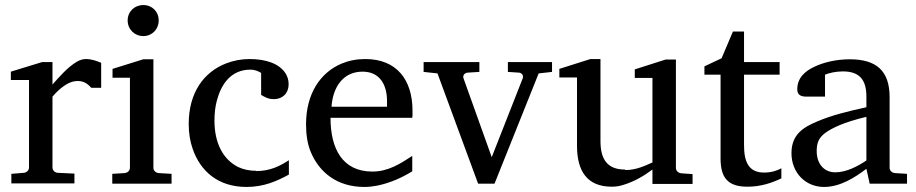

<svg xmlns="http://www.w3.org/2000/svg" viewBox="-20 -728 3632 761"><path d="M320 -494C308 -494 296 -490 284 -483C247 -461 215 -423 188 -393V-482H147L23 -444V-411H95V-64C95 -52 85 -44 74 -43L25 -39V-1H275V-40L209 -43C198 -44 188 -52 188 -64V-345C205 -365 222 -380 239 -391C256 -402 272 -407 288 -407C314 -407 329 -394 342 -380H381V-479C364 -486 344 -494 320 -494Z M425 0H660V-39L609 -42C598 -43 588 -51 588 -63V-493H548L426 -455V-420H495V-63C495 -51 485 -43 474 -42L425 -39ZM486 -647C486 -612 513 -585 548 -585C583 -585 609 -612 609 -647C609 -682 583 -708 548 -708C513 -708 486 -682 486 -647Z M996 -51C969 -51 945 -56 924 -66C864 -96 830 -161 830 -250C830 -279 833 -306 840 -331C857 -394 895 -452 973 -452C989 -452 1004 -446 1015 -439V-352C1028 -344 1043 -335 1065 -335C1100 -335 1124 -358 1124 -394C1124 -410 1120 -424 1112 -437C1087 -476 1034 -494 969 -494C937 -494 906 -488 877 -477C788 -443 728 -361 728 -237C728 -201 733 -168 744 -137C774 -51 843 13 957 13C1027 13 1079 -11 1125 -36V-93C1088 -69 1050 -50 995 -50Z M1290 -261H1614C1615 -266 1615 -271 1615 -276V-289C1615 -412 1552 -494 1428 -494C1394 -494 1363 -488 1334 -476C1249 -440 1193 -356 1193 -235C1193 -193 1199 -156 1212 -125C1245 -46 1315 13 1424 13C1441 13 1458 11 1474 8C1528 -3 1573 -24 1614 -49V-110C1565 -78 1518 -48 1456 -48C1337 -48 1290 -139 1290 -261ZM1514 -327V-305H1294C1299 -380 1338 -444 1417 -444C1484 -444 1514 -394 1514 -327Z M2115 -437 2168 -443V-482H1993V-443L2038 -440C2047 -439 2056 -430 2052 -418L1929 -105L1817 -418C1813 -430 1823 -439 1832 -440L1880 -443V-482H1659V-443L1714 -437L1875 0H1940Z M2457 -56C2386 -56 2360 -98 2360 -169V-494H2320L2197 -455V-421H2267V-150C2267 -50 2307 12 2405 12C2420 12 2435 10 2450 5C2494 -8 2534 -32 2566 -56V1H2725V-38L2681 -41C2670 -42 2659 -50 2659 -62V-492H2618L2496 -453V-419H2566V-84C2536 -71 2502 -54 2459 -54Z M3009 -44C2946 -44 2929 -88 2929 -153V-432H3070V-482H2929V-603H2885L2840 -497L2772 -465V-432H2836V-100C2836 -22 2866 12 2943 12C2997 12 3041 -4 3077 -21V-61C3059 -51 3036 -44 3008 -44Z M3217 -129C3217 -163 3226 -181 3248 -199C3262 -210 3282 -221 3308 -232C3334 -243 3369 -254 3414 -265V-92C3379 -68 3333 -45 3291 -45C3244 -45 3217 -81 3217 -129ZM3348 -493C3295 -493 3244 -481 3207 -463C3173 -447 3140 -421 3140 -374C3140 -351 3155 -345 3177 -345H3250V-432C3266 -439 3294 -445 3321 -445C3386 -445 3414 -412 3414 -346V-303C3341 -287 3276 -271 3220 -247C3165 -224 3117 -196 3117 -121C3117 -44 3172 13 3246 13C3310 13 3368 -24 3414 -59L3427 0H3575V-39L3527 -42C3516 -43 3506 -51 3506 -63V-343C3506 -447 3454 -493 3348 -493Z"/></svg>

Font: Veleka
Style: Regular
Weight: 400
Designer: Stefan Peev, Context Ltd, 2016; SIL International, 1997-2014.
Foundry: Stefan Peev, Context Ltd, 2016
Version: Version 1.000